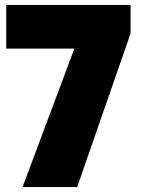

<svg xmlns="http://www.w3.org/2000/svg" viewBox="-20 -760 579 780"><path d="M71.5 0 282 -562.5H5.5V-740H510.5V-624.5L293.5 0Z"/></svg>

Font: Encode Sans Black
Style: Regular
Weight: 900
Designer: Multiple Designers
Foundry: Impallari Type
Version: Version 3.002; ttfautohint (v1.8.3) -l 8 -r 50 -G 200 -x 14 